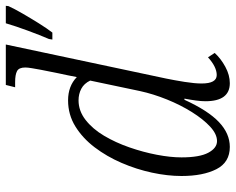

<svg xmlns="http://www.w3.org/2000/svg" viewBox="-95 -705 810 660"><g transform="rotate(-90 310.0 -375.0)"><path d="M506 -612Q519 -642 534.5 -684Q550 -726 560 -760H620L619 -751Q610 -731 593.5 -702.5Q577 -674 559.5 -646Q542 -618 528 -600H504ZM135 10Q82 10 58.5 -36Q35 -82 35 -156Q35 -204 46.5 -257.5Q58 -311 80 -362Q102 -413 133.5 -454.5Q165 -496 205.5 -521Q246 -546 295 -546Q344 -546 375 -516Q378 -531 381.5 -548.5Q385 -566 388 -579L400 -639Q403 -655 405.5 -670Q408 -685 408 -693Q408 -715 395.5 -721.5Q383 -728 358 -728H340L348 -760H487L370 -209Q364 -180 358.5 -145.5Q353 -111 353 -87Q353 -35 382 -35Q410 -35 443 -65L458 -42Q439 -21 410.5 -5.5Q382 10 354 10Q292 10 292 -74Q292 -88 294.5 -106.5Q297 -125 301 -146H297Q260 -65 220.5 -27.5Q181 10 135 10ZM155 -34Q179 -34 204.5 -57.5Q230 -81 254.5 -120Q279 -159 298 -206Q317 -253 327 -299L363 -470Q353 -491 335 -500.5Q317 -510 295 -510Q259 -510 228 -486Q197 -462 173.5 -422.5Q150 -383 133.5 -335.5Q117 -288 108 -241Q99 -194 99 -156Q99 -94 115 -64Q131 -34 155 -34Z"/></g></svg>

Font: Noto Serif Condensed Light
Style: Italic
Weight: 300
Width: 3
Italic angle: -12°
Designer: Monotype Design Team
Foundry: Monotype Imaging Inc.
Version: Version 2.014; ttfautohint (v1.8.4.7-5d5b)